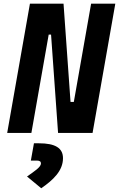

<svg xmlns="http://www.w3.org/2000/svg" viewBox="-20 -713 639 1030"><path d="M291.5 0H476.6L598.6 -693.4H468.8L376 -166H358.4L320.8 -693.4H140.6L18.6 0H148.4L241.2 -527.3H253.9ZM201.2 296.9C265.6 252.4 317.9 203.1 317.9 135.7C317.9 81.1 276.4 55.7 189 55.7H162.1L145.5 148.4H177.2C192.4 148.4 199.7 153.3 199.7 163.6C199.7 183.6 165.5 205.1 125 233.9Z"/></svg>

Font: Cascadia Mono PL
Style: Bold Italic
Weight: 700
Italic angle: -10°
Monospace: yes
Designer: Aaron Bell
Foundry: Saja Typeworks
Version: Version 2404.023